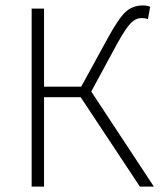

<svg xmlns="http://www.w3.org/2000/svg" viewBox="-20 -691 595 711"><path d="M97.2 0V-659.2H143.1V-370.1H280.8L377 -545.9Q418.9 -623 445.1 -647Q471.2 -670.9 509.8 -670.9Q523.9 -670.9 536.1 -666L527.8 -620.1Q519 -624 501.5 -624Q483.9 -624 465.3 -606.4Q446.8 -588.9 413.1 -527.8L317.9 -352.1L549.8 0H498L278.8 -331.1H143.1V0Z"/></svg>

Font: SourceSansPro-Light
Style: Regular
Weight: 300
Designer: Paul D. Hunt
Foundry: Adobe Systems Incorporated
Version: Version 2.020;PS 2.0;hotconv 1.0.86;makeotf.lib2.5.63406